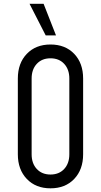

<svg xmlns="http://www.w3.org/2000/svg" viewBox="-20 -1008 549 1044"><path d="M254.5 16Q174.5 16 125.8 -35Q77 -86 77 -169V-581Q77 -664.5 125.8 -715.2Q174.5 -766 254.5 -766Q335 -766 383.5 -715.2Q432 -664.5 432 -581V-169Q432 -86 383.5 -35Q335 16 254.5 16ZM254.5 -59Q301 -59 329 -89.2Q357 -119.5 357 -169V-581Q357 -630.5 329 -660.8Q301 -691 254.5 -691Q208 -691 180 -660.8Q152 -630.5 152 -581V-169Q152 -119.5 180 -89.2Q208 -59 254.5 -59ZM228.5 -815.5 140.5 -987.5H217L284.5 -815.5Z"/></svg>

Font: Mohave
Style: Regular
Weight: 400
Designer: Gumpita Rahayu
Foundry: Tokotype
Version: Version 2.003; ttfautohint (v1.8.3)